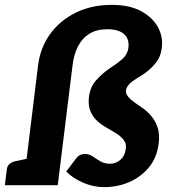

<svg xmlns="http://www.w3.org/2000/svg" viewBox="-25 -760 708 788"><path d="M402 8Q358 8 315.5 -10.5Q273 -29 247 -56L286 -108Q293 -118 302 -123Q311 -128 324 -128Q341 -128 355.5 -118Q370 -108 387 -98Q404 -88 427 -88Q451 -88 469.5 -104.5Q488 -121 491 -148Q495 -169 483.5 -184.5Q472 -200 453 -212Q434 -224 414 -235Q391 -248 373 -264.5Q355 -281 345.5 -305.5Q336 -330 340 -362Q345 -403 369 -430Q393 -457 423 -478Q450 -495 474 -515Q498 -535 502 -564Q505 -587 496.5 -604Q488 -621 468 -630.5Q448 -640 415 -640Q372 -640 342 -621.5Q312 -603 294.5 -568.5Q277 -534 272 -486L212 0H71L131 -490Q140 -564 180.5 -620Q221 -676 286 -708Q351 -740 433 -740Q507 -740 554.5 -714Q602 -688 623.5 -648Q645 -608 639 -564Q635 -526 612.5 -499.5Q590 -473 563 -455Q539 -441 517 -425Q495 -409 492 -389Q490 -376 501.5 -362.5Q513 -349 530 -337.5Q547 -326 564 -314Q584 -299 600 -278.5Q616 -258 623.5 -231Q631 -204 626 -170Q619 -113 586.5 -73.5Q554 -34 506 -13Q458 8 402 8ZM-5 0 3 -65Q5 -80 15 -88Q25 -96 41 -99L93 -110V0Z"/></svg>

Font: Aleo ExtraBold
Style: Italic
Weight: 800
Italic angle: -7°
Designer: Alessio Laiso
Foundry: Alessio Laiso
Version: Version 2.001;gftools[0.9.29]